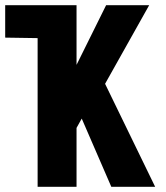

<svg xmlns="http://www.w3.org/2000/svg" viewBox="-20 -720 638 740"><path d="M0 -700V-575L131 -573H187V-700ZM275 -470V-700H125V0H275V-227L295 -263L409 0H578L385 -397L555 -700H389Z"/></svg>

Font: Advent Pro ExtraBold
Style: Regular
Weight: 800
Designer: VivaRado, Andreas Kalpakidis
Foundry: VivaRado, Andreas Kalpakidis
Version: Version 3.000